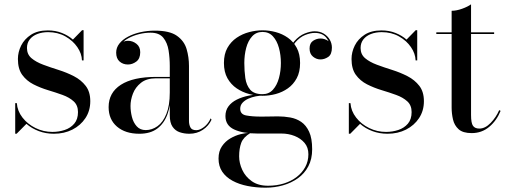

<svg xmlns="http://www.w3.org/2000/svg" viewBox="-20 -610 2357 890"><path d="M50.5 10V-132H58Q60.5 -95.5 84.2 -65Q108 -34.5 144.8 -16.5Q181.5 1.5 223 1.5Q252.5 1.5 279.8 -7.5Q307 -16.5 324.2 -36.8Q341.5 -57 341.5 -90.5Q341.5 -122 321.5 -140.2Q301.5 -158.5 269.8 -170Q238 -181.5 202.2 -192.2Q166.5 -203 134.8 -219.2Q103 -235.5 83 -263Q63 -290.5 63 -336.5Q63 -368.5 78 -398.8Q93 -429 123.8 -449Q154.5 -469 202 -469Q237.5 -469 267 -457.2Q296.5 -445.5 318 -426.5L360.5 -470H367.5V-330H360Q359 -361.5 338.5 -391.5Q318 -421.5 283 -441.2Q248 -461 203 -461Q175.5 -461 153.2 -452.5Q131 -444 118 -427.5Q105 -411 105 -387.5Q105 -358 126 -340.2Q147 -322.5 180.5 -310Q214 -297.5 251.5 -285.8Q289 -274 322.5 -256.8Q356 -239.5 377.2 -212Q398.5 -184.5 398.5 -141Q398.5 -96.5 376 -62.5Q353.5 -28.5 315.5 -9.2Q277.5 10 229.5 10Q192.5 10 159.8 -2.2Q127 -14.5 102.5 -36L57 10Z M857.5 10Q834 10 813.2 3Q792.5 -4 779.8 -22.5Q767 -41 767 -76V-304.5Q767 -340.5 761.5 -376Q756 -411.5 737 -435Q718 -458.5 678 -458.5Q652 -458.5 625.5 -452Q599 -445.5 576.8 -433.8Q554.5 -422 541 -404.8Q527.5 -387.5 527.5 -366H519.5Q519.5 -391.5 536.2 -406.2Q553 -421 573 -421Q594.5 -421 612.2 -407.2Q630 -393.5 630 -368Q630 -338 611.8 -324.5Q593.5 -311 573 -311Q550 -311 534.2 -325Q518.5 -339 518.5 -366Q518.5 -389.5 533.5 -408.2Q548.5 -427 573.8 -440.2Q599 -453.5 631.2 -460.8Q663.5 -468 697.5 -468Q766.5 -468 800.2 -444Q834 -420 845 -382.5Q856 -345 856 -304.5V-49.5Q856 -32 862.8 -19.2Q869.5 -6.5 890 -6.5Q906.5 -6.5 926 -21.5Q945.5 -36.5 956.5 -61.5L960.5 -55Q947.5 -26.5 920.2 -8.2Q893 10 857.5 10ZM626 10Q561 10 522.2 -23.2Q483.5 -56.5 483.5 -113.5Q483.5 -180.5 540.2 -217Q597 -253.5 703.5 -253.5H813.5V-247H703.5Q659.5 -247 633.5 -226.2Q607.5 -205.5 596.2 -176Q585 -146.5 585 -119Q585 -94 591.5 -68Q598 -42 613.8 -24.5Q629.5 -7 655.5 -7Q684.5 -7 710 -25Q735.5 -43 751.2 -81.8Q767 -120.5 767 -181.5H772Q772 -124.5 756.5 -81.2Q741 -38 709 -14Q677 10 626 10Z M1211 260Q1167.5 260 1128 252.2Q1088.5 244.5 1058 228Q1027.5 211.5 1010.2 186Q993 160.5 993 125Q993 91 1008.8 68Q1024.5 45 1047.8 31.5Q1071 18 1095 12Q1119 6 1136 6H1141.5Q1108 26 1098.2 52.2Q1088.5 78.5 1088.5 114.5Q1088.5 146 1103 177.5Q1117.5 209 1147.2 230Q1177 251 1222.5 251Q1262 251 1295.8 240.5Q1329.5 230 1355 210.5Q1380.5 191 1395 164.2Q1409.5 137.5 1409.5 105Q1409.5 73.5 1391.8 52.5Q1374 31.5 1345.5 20.2Q1317 9 1284.5 9Q1274 9 1251.8 9Q1229.5 9 1207 9Q1184.5 9 1173.5 9Q1106 9 1065.5 -9.8Q1025 -28.5 1025 -72Q1025 -98 1039 -117Q1053 -136 1077.5 -148.2Q1102 -160.5 1133.5 -166.8Q1165 -173 1200.5 -173V-167Q1184.5 -167 1166 -163.5Q1147.5 -160 1131 -152.5Q1114.5 -145 1104 -133.5Q1093.5 -122 1093.5 -106Q1093.5 -80 1121.2 -74.8Q1149 -69.5 1190 -69.5Q1207.5 -69.5 1219.8 -69.8Q1232 -70 1243.5 -70.2Q1255 -70.5 1269 -70.5Q1297 -70.5 1325.2 -65.5Q1353.5 -60.5 1376.2 -45Q1399 -29.5 1413 0.8Q1427 31 1427 82Q1427 127.5 1409.2 161Q1391.5 194.5 1361 216.2Q1330.5 238 1292 249Q1253.5 260 1211 260ZM1197 -166Q1166.5 -166 1135 -174.2Q1103.5 -182.5 1077 -200.5Q1050.5 -218.5 1034.2 -247.5Q1018 -276.5 1018 -318Q1018 -359.5 1034.2 -388.2Q1050.5 -417 1077 -435Q1103.5 -453 1135 -461.2Q1166.5 -469.5 1197 -469.5Q1227.5 -469.5 1258.2 -461.2Q1289 -453 1314.5 -435Q1340 -417 1355.5 -388.2Q1371 -359.5 1371 -318Q1371 -276.5 1355.5 -247.5Q1340 -218.5 1314.5 -200.5Q1289 -182.5 1258.2 -174.2Q1227.5 -166 1197 -166ZM1197 -173.5Q1226.5 -173.5 1245.2 -194.2Q1264 -215 1273 -248Q1282 -281 1282 -318Q1282 -355 1273 -388Q1264 -421 1245.2 -441.5Q1226.5 -462 1197 -462Q1167.5 -462 1148.8 -441.5Q1130 -421 1121.2 -388Q1112.5 -355 1112.5 -318Q1112.5 -281 1117.2 -248Q1122 -215 1139.8 -194.2Q1157.5 -173.5 1197 -173.5ZM1465.5 -334.5Q1446.5 -334.5 1430.8 -347.5Q1415 -360.5 1415 -385Q1415 -410 1431.2 -420.8Q1447.5 -431.5 1465.5 -431.5Q1484 -431.5 1500.8 -420.8Q1517.5 -410 1517.5 -389.5H1510.5Q1510.5 -414 1492.2 -435.8Q1474 -457.5 1439 -457.5Q1419 -457.5 1394.5 -447.8Q1370 -438 1349 -413.5Q1328 -389 1318 -345L1312 -348.5Q1322 -394 1344.5 -419.2Q1367 -444.5 1392.8 -454.8Q1418.5 -465 1438.5 -465Q1463 -465 1481 -454Q1499 -443 1508.8 -425.8Q1518.5 -408.5 1518.5 -389.5Q1518.5 -357.5 1501.2 -346Q1484 -334.5 1465.5 -334.5Z M1597 10V-132H1604.5Q1607 -95.5 1630.8 -65Q1654.5 -34.5 1691.2 -16.5Q1728 1.5 1769.5 1.5Q1799 1.5 1826.2 -7.5Q1853.5 -16.5 1870.8 -36.8Q1888 -57 1888 -90.5Q1888 -122 1868 -140.2Q1848 -158.5 1816.2 -170Q1784.5 -181.5 1748.8 -192.2Q1713 -203 1681.2 -219.2Q1649.5 -235.5 1629.5 -263Q1609.5 -290.5 1609.5 -336.5Q1609.5 -368.5 1624.5 -398.8Q1639.5 -429 1670.2 -449Q1701 -469 1748.5 -469Q1784 -469 1813.5 -457.2Q1843 -445.5 1864.5 -426.5L1907 -470H1914V-330H1906.5Q1905.5 -361.5 1885 -391.5Q1864.5 -421.5 1829.5 -441.2Q1794.5 -461 1749.5 -461Q1722 -461 1699.8 -452.5Q1677.5 -444 1664.5 -427.5Q1651.5 -411 1651.5 -387.5Q1651.5 -358 1672.5 -340.2Q1693.5 -322.5 1727 -310Q1760.5 -297.5 1798 -285.8Q1835.5 -274 1869 -256.8Q1902.5 -239.5 1923.8 -212Q1945 -184.5 1945 -141Q1945 -96.5 1922.5 -62.5Q1900 -28.5 1862 -9.2Q1824 10 1776 10Q1739 10 1706.2 -2.2Q1673.5 -14.5 1649 -36L1603.5 10Z M2166.5 7Q2125.5 7 2105.8 -11Q2086 -29 2079.8 -56.2Q2073.5 -83.5 2073.5 -111V-560Q2096 -560 2122.2 -569.5Q2148.5 -579 2163.5 -590V-77Q2163.5 -39.5 2172.5 -26.8Q2181.5 -14 2202 -14Q2229 -14 2254.2 -40Q2279.5 -66 2294 -99.5L2300.5 -96Q2282 -50.5 2247.5 -21.8Q2213 7 2166.5 7ZM2002.5 -452.5V-460H2270.5V-452.5Z"/></svg>

Font: Bodoni Moda 28pt
Style: Regular
Weight: 400
Designer: Owen Earl
Foundry: indestructible type
Version: Version 2.005